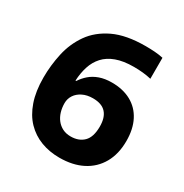

<svg xmlns="http://www.w3.org/2000/svg" viewBox="-157 -879 886 923"><g transform="rotate(30 286.0 -418.0)"><path d="M39.1 -377.7Q39.1 -445.9 53.9 -512.7Q68.6 -579.4 106.8 -634Q145.1 -688.6 213.6 -721.3Q282.2 -754 389.9 -754Q415.2 -754 440.1 -752.3Q465 -750.6 487.1 -745.6V-629.1Q464.8 -634.5 440.8 -636.9Q416.8 -639.3 390.7 -639.3Q332.9 -639.3 293 -624.6Q253.1 -609.9 229.1 -583.3Q205 -556.8 193.4 -520.6Q181.8 -484.4 179.8 -441.7H183.8Q198.4 -464.4 219.1 -482.3Q239.8 -500.3 269.1 -510.8Q298.5 -521.3 337.1 -521.3Q399.1 -521.3 444 -496.5Q488.9 -471.8 513 -425Q537.2 -378.2 537.2 -312.3Q537.2 -240.3 507.7 -188.4Q478.2 -136.6 424.6 -109.2Q371.1 -81.8 297.4 -81.8Q242.1 -81.8 195.1 -99.6Q148 -117.4 113 -153.5Q78 -189.6 58.6 -245.6Q39.1 -301.7 39.1 -377.7ZM293.3 -197.3Q338.4 -197.3 365.1 -223.8Q391.8 -250.4 391.8 -308.7Q391.8 -358.7 368.3 -384.4Q344.8 -410.2 295.7 -410.2Q263 -410.2 238.8 -398.1Q214.6 -386.1 201.5 -366.2Q188.4 -346.2 188.4 -321.8Q188.4 -296.5 195.1 -273.9Q201.9 -251.3 215.3 -234.2Q228.7 -217.1 248.2 -207.2Q267.8 -197.3 293.3 -197.3Z"/></g></svg>

Font: Noto Sans Telugu UI
Style: Regular
Weight: 400
Designer: Jelle Bosma - Monotype Design Team
Foundry: Monotype Imaging Inc.
Version: Version 2.006